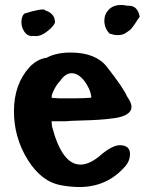

<svg xmlns="http://www.w3.org/2000/svg" viewBox="-20 -754 617 771"><path d="M36 -307Q36 -416 99 -485Q130 -517 167 -522Q206 -543 263 -543Q364 -543 409 -486Q477 -399 490 -367Q508 -342 508 -325Q508 -307 490 -295.5Q472 -284 439.5 -279.5Q407 -275 375 -273Q343 -271 302.5 -270Q262 -269 242 -267H187L189 -246Q229 -93 303 -93Q343 -93 391 -137Q434 -171 462 -171Q502 -170 502 -136Q502 -107 481 -84Q409 -3 299 -3Q264 -3 226 -10Q146 -24 91 -113Q36 -202 36 -307ZM66 -665Q66 -687 77 -699Q78 -699 88.5 -702.5Q99 -706 109 -708.5Q119 -711 131.5 -713.5Q144 -716 151 -716Q161 -716 162 -712Q179 -707 189.5 -695.5Q200 -684 200 -670Q201 -669 201 -667Q201 -654 174 -631.5Q147 -609 124 -609Q118 -609 115 -610Q114 -610 112 -609.5Q110 -609 109 -609Q90 -609 78 -626.5Q66 -644 66 -665ZM186 -363Q186 -359 242 -359Q344 -359 347 -363Q343 -397 319 -428.5Q295 -460 267 -460Q242 -460 220 -427Q209 -417 197.5 -394.5Q186 -372 188 -365ZM399 -671Q399 -697 417 -715.5Q435 -734 466 -734Q478 -734 491 -731H497Q533 -731 541 -687L532 -674Q524 -661 522 -658.5Q520 -656 512.5 -645.5Q505 -635 500 -632Q495 -629 487 -623Q479 -617 470.5 -615Q462 -613 452 -613Q438 -613 420 -619Q399 -641 399 -671Z"/></svg>

Font: NaniFont Regular
Style: Regular
Weight: 400
Designer: Nanigashitei
Version: Version 1.036